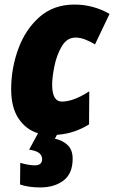

<svg xmlns="http://www.w3.org/2000/svg" viewBox="-20 -583 501 843"><path d="M157 240Q219 240 259 209.5Q299 179 299 114Q299 75 277 54Q255 33 221 26L230 9Q272 6 307.5 -6.5Q343 -19 371 -37L372 -182Q302 -137 252 -137Q209 -137 209 -211Q209 -244 219 -293Q229 -342 251.5 -380Q274 -418 312 -418Q333 -418 355.5 -409Q378 -400 397 -388L461 -522Q389 -563 307 -563Q215 -563 153 -508Q91 -453 60 -367.5Q29 -282 29 -191Q29 -111 61.5 -62.5Q94 -14 147 2L108 74Q141 79 153 90Q165 101 165 115Q165 143 133 143Q107 143 69 132L68 227Q105 240 157 240Z"/></svg>

Font: Noto Sans Display SemiCondensed Black
Style: Italic
Weight: 900
Width: 4
Designer: Monotype Design team
Foundry: Monotype Imaging Inc.
Version: 1.000